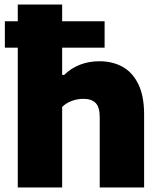

<svg xmlns="http://www.w3.org/2000/svg" viewBox="-20 -828 711 848"><path d="M616.5 -323V0H420.5V-310.5Q420.5 -354.5 402.5 -373Q384.5 -391.5 348.5 -391.5Q321.5 -391.5 296.2 -382Q271 -372.5 254.5 -355.5V0H58.5V-617.5H1.5V-734H58.5V-808H254.5V-734H442V-617.5H254.5V-497H263.5Q293 -526.5 332.8 -542Q372.5 -557.5 419 -557.5Q477 -557.5 521.2 -533Q565.5 -508.5 591 -456.2Q616.5 -404 616.5 -323Z"/></svg>

Font: Encode Sans Semi Expanded ExBd
Style: Regular
Weight: 800
Width: 6
Designer: Multiple Designers
Foundry: Impallari Type
Version: Version 2.000